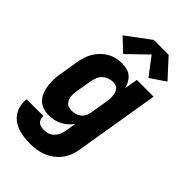

<svg xmlns="http://www.w3.org/2000/svg" viewBox="-291 -873 1182 1182"><g transform="rotate(45 300.0 -282.5)"><path d="M221 213Q193 213 166 209.5Q139 206 114 197.5Q89 189 68 173.5Q47 158 33.5 136.5Q20 115 14.5 88Q9 61 13 34H159Q157 47 161 59Q165 71 174 79Q183 87 195.5 90Q208 93 221 93Q239 93 257 87Q275 81 288.5 67Q302 53 309.5 36Q317 19 320 1L331 -70Q331 -70 331 -70Q331 -70 331 -70Q318 -51 300.5 -36Q283 -21 263 -11Q243 -1 221.5 3.5Q200 8 178 8Q151 8 125.5 -1Q100 -10 83 -29.5Q66 -49 57.5 -74Q49 -99 46 -125.5Q43 -152 45 -180Q47 -208 52 -235L70 -345Q74 -370 81.5 -394Q89 -418 102 -440.5Q115 -463 134 -482Q153 -501 175.5 -514Q198 -527 223 -532.5Q248 -538 273 -538Q295 -538 316 -532.5Q337 -527 352.5 -513.5Q368 -500 378 -481.5Q388 -463 393 -443L408 -530H554L463 20Q459 48 449 74.5Q439 101 421.5 124.5Q404 148 380.5 165.5Q357 183 330 194Q303 205 275.5 209Q248 213 221 213ZM259 -112Q275 -112 291 -116.5Q307 -121 320 -131.5Q333 -142 340.5 -157Q348 -172 351 -188L369 -298Q371 -311 372.5 -324.5Q374 -338 373 -351Q372 -364 369 -376Q366 -388 358.5 -398.5Q351 -409 339.5 -413.5Q328 -418 314 -418Q296 -418 278 -411.5Q260 -405 246 -392Q232 -379 224.5 -361.5Q217 -344 214 -326L195 -216Q193 -203 192.5 -190.5Q192 -178 194 -166.5Q196 -155 201 -144Q206 -133 214.5 -125.5Q223 -118 234.5 -115Q246 -112 259 -112ZM236 -583 152 -662 308 -778H437L549 -656L450 -589L362 -705Z"/></g></svg>

Font: Iosevka Curly HvExObl
Style: Regular
Weight: 900
Width: 7
Italic angle: -9°
Monospace: yes
Designer: Belleve Invis
Foundry: Belleve Invis
Version: Version 11.1.0; ttfautohint (v1.8.3)